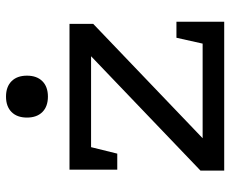

<svg xmlns="http://www.w3.org/2000/svg" viewBox="-82 -666 748 623"><g transform="rotate(-90 291.5 -354.0)"><path d="M533 -155V0H50V-77L421 -432H126L105 -347H53V-502H526V-425L155 -70H462L481 -155ZM358 -640Q358 -608 340 -590Q322 -572 290 -572Q258 -572 240 -590Q222 -608 222 -640Q222 -672 240 -690Q258 -708 290 -708Q322 -708 340 -690Q358 -672 358 -640Z"/></g></svg>

Font: Rhodium Libre
Style: Regular
Weight: 400
Designer: James Puckett
Foundry: Dunwich Type Founders
Version: Version 1.001; ttfautohint (v1.3)